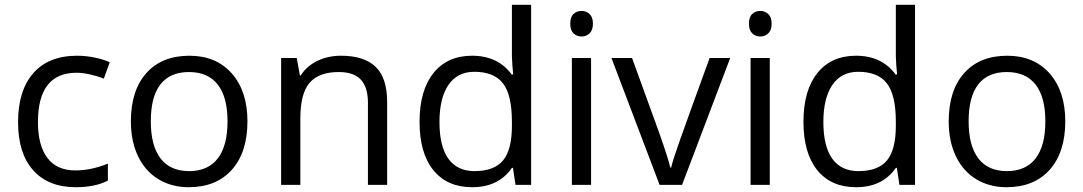

<svg xmlns="http://www.w3.org/2000/svg" viewBox="-20 -780 4570 810"><path d="M299.8 9.8Q183.6 9.8 119.9 -61.8Q56.2 -133.3 56.2 -264.2Q56.2 -398.4 120.8 -471.7Q185.5 -544.9 305.2 -544.9Q343.8 -544.9 382.3 -536.6Q420.9 -528.3 442.9 -517.1L418 -448.2Q391.1 -459 359.4 -466.1Q327.6 -473.1 303.2 -473.1Q140.1 -473.1 140.1 -265.1Q140.1 -166.5 179.9 -113.8Q219.7 -61 297.9 -61Q364.7 -61 435.1 -89.8V-18.1Q381.3 9.8 299.8 9.8Z M1023.9 -268.1Q1023.9 -137.2 958 -63.7Q892.1 9.8 775.9 9.8Q704.1 9.8 648.4 -23.9Q592.8 -57.6 562.5 -120.6Q532.2 -183.6 532.2 -268.1Q532.2 -398.9 597.7 -471.9Q663.1 -544.9 779.3 -544.9Q891.6 -544.9 957.8 -470.2Q1023.9 -395.5 1023.9 -268.1ZM616.2 -268.1Q616.2 -165.5 657.2 -111.8Q698.2 -58.1 777.8 -58.1Q857.4 -58.1 898.7 -111.6Q939.9 -165 939.9 -268.1Q939.9 -370.1 898.7 -423.1Q857.4 -476.1 776.9 -476.1Q697.3 -476.1 656.7 -423.8Q616.2 -371.6 616.2 -268.1Z M1532.2 0V-346.2Q1532.2 -411.6 1502.4 -443.8Q1472.7 -476.1 1409.2 -476.1Q1325.2 -476.1 1286.1 -430.7Q1247.1 -385.3 1247.1 -280.8V0H1166V-535.2H1231.9L1245.1 -461.9H1249Q1273.9 -501.5 1318.8 -523.2Q1363.8 -544.9 1418.9 -544.9Q1515.6 -544.9 1564.5 -498.3Q1613.3 -451.7 1613.3 -349.1V0Z M2144 -71.8H2139.6Q2083.5 9.8 1971.7 9.8Q1866.7 9.8 1808.3 -62Q1750 -133.8 1750 -266.1Q1750 -398.4 1808.6 -471.7Q1867.2 -544.9 1971.7 -544.9Q2080.6 -544.9 2138.7 -465.8H2145L2141.6 -504.4L2139.6 -542V-759.8H2220.7V0H2154.8ZM1981.9 -58.1Q2064.9 -58.1 2102.3 -103.3Q2139.6 -148.4 2139.6 -249V-266.1Q2139.6 -379.9 2101.8 -428.5Q2064 -477.1 1981 -477.1Q1909.7 -477.1 1871.8 -421.6Q1834 -366.2 1834 -265.1Q1834 -162.6 1871.6 -110.4Q1909.2 -58.1 1981.9 -58.1Z M2473.6 0H2392.6V-535.2H2473.6ZM2385.7 -680.2Q2385.7 -708 2399.4 -720.9Q2413.1 -733.9 2433.6 -733.9Q2453.1 -733.9 2467.3 -720.7Q2481.4 -707.5 2481.4 -680.2Q2481.4 -652.8 2467.3 -639.4Q2453.1 -626 2433.6 -626Q2413.1 -626 2399.4 -639.4Q2385.7 -652.8 2385.7 -680.2Z M2762.7 0 2559.6 -535.2H2646.5L2761.7 -217.8Q2800.8 -106.4 2807.6 -73.2H2811.5Q2816.9 -99.1 2845.5 -180.4Q2874 -261.7 2973.6 -535.2H3060.5L2857.4 0Z M3227.5 0H3146.5V-535.2H3227.5ZM3139.6 -680.2Q3139.6 -708 3153.3 -720.9Q3167 -733.9 3187.5 -733.9Q3207 -733.9 3221.2 -720.7Q3235.4 -707.5 3235.4 -680.2Q3235.4 -652.8 3221.2 -639.4Q3207 -626 3187.5 -626Q3167 -626 3153.3 -639.4Q3139.6 -652.8 3139.6 -680.2Z M3763.7 -71.8H3759.3Q3703.1 9.8 3591.3 9.8Q3486.3 9.8 3428 -62Q3369.6 -133.8 3369.6 -266.1Q3369.6 -398.4 3428.2 -471.7Q3486.8 -544.9 3591.3 -544.9Q3700.2 -544.9 3758.3 -465.8H3764.6L3761.2 -504.4L3759.3 -542V-759.8H3840.3V0H3774.4ZM3601.6 -58.1Q3684.6 -58.1 3721.9 -103.3Q3759.3 -148.4 3759.3 -249V-266.1Q3759.3 -379.9 3721.4 -428.5Q3683.6 -477.1 3600.6 -477.1Q3529.3 -477.1 3491.5 -421.6Q3453.6 -366.2 3453.6 -265.1Q3453.6 -162.6 3491.2 -110.4Q3528.8 -58.1 3601.6 -58.1Z M4474.1 -268.1Q4474.1 -137.2 4408.2 -63.7Q4342.3 9.8 4226.1 9.8Q4154.3 9.8 4098.6 -23.9Q4043 -57.6 4012.7 -120.6Q3982.4 -183.6 3982.4 -268.1Q3982.4 -398.9 4047.9 -471.9Q4113.3 -544.9 4229.5 -544.9Q4341.8 -544.9 4408 -470.2Q4474.1 -395.5 4474.1 -268.1ZM4066.4 -268.1Q4066.4 -165.5 4107.4 -111.8Q4148.4 -58.1 4228 -58.1Q4307.6 -58.1 4348.9 -111.6Q4390.1 -165 4390.1 -268.1Q4390.1 -370.1 4348.9 -423.1Q4307.6 -476.1 4227.1 -476.1Q4147.5 -476.1 4106.9 -423.8Q4066.4 -371.6 4066.4 -268.1Z"/></svg>

Font: f06896923
Style: Regular
Weight: 400
Foundry: Ascender Corporation
Version: Version 1.10